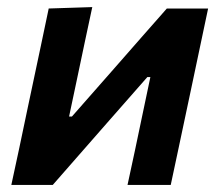

<svg xmlns="http://www.w3.org/2000/svg" viewBox="-20 -522 620 542"><path d="M12 0Q23.5 -54.5 34.5 -104.5Q45 -154.5 58 -216.5L68.5 -266Q84 -338 95 -391Q106 -444 117.5 -498L240.5 -502Q230 -453 220 -406.2Q210 -359.5 197 -297L175 -193H183L303 -329.5Q338.5 -370 376 -412.8Q413.5 -455.5 451 -498H567.5Q556 -443.5 545 -391.5Q534 -339.5 518.5 -266L508 -216.5Q495 -155 484.2 -104.2Q473.5 -53.5 462 0H340Q351 -51 361 -97.5Q370.5 -143.5 382.5 -200L404.5 -304.5H396L280.5 -173Q243 -130 205 -86.8Q167 -43.5 129 0Z"/></svg>

Font: Heraclito SemiBold
Style: Italic
Weight: 600
Italic angle: -12°
Designer: Kostas Bartsokas (font) & Cristiano Sobral (main changes)
Foundry: Kostas Bartsokas (font) & Cristiano Sobral (main changes)
Version: Version 1.00;July 8, 2020;FontCreator 13.0.0.2655 64-bit